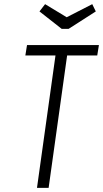

<svg xmlns="http://www.w3.org/2000/svg" viewBox="-20 -904 496 924"><path d="M110 -687 102 -637H247L158 0H214L303 -637H448L456 -687ZM310 -765 441 -849 424 -884 301 -821 197 -884 170 -849 277 -765Z"/></svg>

Font: Secuela ExtLt
Style: Italic
Weight: 200
Italic angle: -8°
Designer: Fernando Haro
Foundry: deFharo
Version: Version 1.704